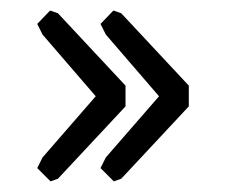

<svg xmlns="http://www.w3.org/2000/svg" viewBox="-20 -267 424 361"><path d="M74 -247 50 -222 60 -202 160 -86 60 29 50 49 75 74 89 69 216 -67V-106L89 -242L75 -247ZM193 -247 169 -222 179 -202 279 -86 179 29 169 49 194 74 208 69 335 -67V-106L208 -242L194 -247Z"/></svg>

Font: Sakbunderan
Style: Regular
Weight: 400
Version: Version 1.00